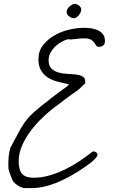

<svg xmlns="http://www.w3.org/2000/svg" viewBox="-20 -962 578 978"><path d="M46.9 -38.1Q44.9 -41 41.5 -49.3Q38.1 -57.6 34.2 -67.9Q30.3 -78.1 27.3 -86.9Q24.4 -95.7 23.4 -100.6Q23.4 -100.6 22.9 -109.9Q22.5 -119.1 22.5 -125Q22.5 -145.5 24.4 -167Q26.4 -188.5 33.2 -210Q36.1 -214.8 43.9 -230Q51.8 -245.1 61 -261.7Q70.3 -278.3 78.1 -293.5Q85.9 -308.6 89.8 -313.5Q114.3 -356.4 151.9 -389.6Q189.5 -422.9 228.5 -452.1Q232.4 -455.1 245.6 -465.8Q258.8 -476.6 275.4 -488.3Q292 -500 306.2 -510.7Q320.3 -521.5 323.2 -523.4Q324.2 -524.4 326.2 -526.4Q328.1 -528.3 329.1 -528.3V-531.2V-533.2Q299.8 -539.1 272 -546.4Q244.1 -553.7 222.7 -567.9Q201.2 -582 188.5 -604Q175.8 -626 175.8 -660.2Q175.8 -702.1 199.2 -731.9Q222.7 -761.7 257.3 -781.7Q292 -801.8 332 -811Q372.1 -820.3 406.2 -820.3Q423.8 -820.3 442.9 -817.9Q461.9 -815.4 478 -808.1Q494.1 -800.8 504.4 -787.6Q514.6 -774.4 514.6 -752Q514.6 -738.3 506.3 -731Q498 -723.6 485.4 -723.6Q473.6 -723.6 469.7 -730Q465.8 -736.3 460.4 -744.6Q455.1 -752.9 443.8 -759.8Q432.6 -766.6 407.2 -766.6Q385.7 -766.6 364.7 -763.2Q343.8 -759.8 323.2 -761.7Q306.6 -756.8 289.6 -746.6Q272.5 -736.3 258.8 -722.7Q245.1 -709 236.3 -691.9Q227.5 -674.8 227.5 -655.3Q227.5 -627.9 241.2 -613.8Q254.9 -599.6 275.9 -593.3Q296.9 -586.9 320.8 -585.9Q344.7 -585 365.7 -582.5Q386.7 -580.1 400.4 -572.8Q414.1 -565.4 414.1 -546.9V-538.1L384.8 -509.8Q379.9 -504.9 367.7 -496.6Q355.5 -488.3 341.3 -478Q327.1 -467.8 311 -455.6Q294.9 -443.4 280.8 -432.6Q266.6 -421.9 254.4 -413.1Q242.2 -404.3 237.3 -399.4Q210 -377 181.6 -348.1Q153.3 -319.3 129.4 -285.6Q105.5 -252 90.3 -215.3Q75.2 -178.7 75.2 -140.6Q75.2 -95.7 92.8 -76.2Q110.4 -56.6 151.4 -56.6Q191.4 -56.6 231.9 -68.4Q272.5 -80.1 311.5 -99.1Q350.6 -118.2 386.2 -142.1Q421.9 -166 452.1 -190.4H456.1Q463.9 -190.4 470.2 -186Q476.6 -181.6 476.6 -173.8Q476.6 -168.9 471.2 -161.6Q465.8 -154.3 459.5 -148.4Q453.1 -142.6 448.2 -138.2Q443.4 -133.8 443.4 -133.8Q411.1 -109.4 374.5 -86.4Q337.9 -63.5 299.3 -44.9Q260.7 -26.4 220.2 -15.1Q179.7 -3.9 137.7 -3.9Q133.8 -3.9 119.1 -3.9Q104.5 -3.9 100.6 -3.9Q68.4 -12.7 46.9 -38.1ZM319.3 -901.4Q319.3 -909.2 323.7 -916.5Q328.1 -923.8 335 -929.7Q341.8 -935.5 348.6 -939Q355.5 -942.4 361.3 -942.4Q365.2 -942.4 370.6 -940.4Q376 -938.5 381.3 -934.6Q386.7 -930.7 390.1 -925.3Q393.6 -919.9 393.6 -914.1Q393.6 -906.2 390.1 -898.4Q386.7 -890.6 381.3 -884.3Q376 -877.9 369.6 -873.5Q363.3 -869.1 357.4 -869.1Q352.5 -869.1 346.2 -871.1Q339.8 -873 333.5 -877.4Q327.1 -881.8 323.2 -888.2Q319.3 -894.5 319.3 -901.4Z"/></svg>

Font: Cedarville Cursive
Style: Regular
Weight: 400
Designer: Kimberly Geswein
Foundry: Kimberly Geswein
Version: Version 1.001 2010